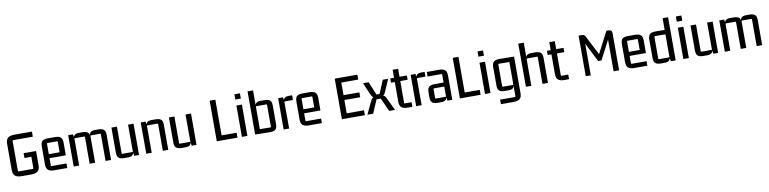

<svg xmlns="http://www.w3.org/2000/svg" viewBox="-9 -1718 11843 2958"><g transform="rotate(-10 5912.5 -239.0)"><path d="M347 7H194Q126 7 93.5 -21Q61 -49 61 -112V-523Q61 -587 93.5 -614.5Q126 -642 194 -642H470V-562H162Q152 -562 152 -552V-83Q152 -73 162 -73H384Q394 -73 394 -83V-275L404 -261H286V-336H481V-112Q481 -49 448.5 -21Q416 7 347 7Z M909 5H709Q641 5 610.5 -20.5Q580 -46 580 -110V-386Q580 -450 606 -473.5Q632 -497 697 -497H800Q865 -497 893 -473.5Q921 -450 921 -386V-191H655V-254H835V-417Q835 -427 825 -427H676Q666 -427 666 -417V-76Q666 -66 676 -66H909Z M1179 -497H1233Q1292 -497 1319 -474.5Q1346 -452 1346 -392V0H1260V-417Q1260 -427 1250 -427H1106Q1096 -427 1096 -417V0H1011L1010 -490H1086L1096 -427L1087 -402Q1087 -451 1108.5 -474Q1130 -497 1179 -497ZM1429 -497H1482Q1541 -497 1568 -474.5Q1595 -452 1595 -392V0H1509V-417Q1509 -427 1499 -427H1356Q1346 -427 1346 -417L1343 -391L1337 -402Q1337 -451 1358.5 -474Q1380 -497 1429 -497Z M1865 7H1800Q1741 7 1714 -16Q1687 -39 1687 -98V-490H1773V-73Q1773 -63 1783 -63H1948L1947 -490H2033V0H1958L1948 -63L1954 -88Q1954 -40 1933.5 -16.5Q1913 7 1865 7Z M2314 -497H2378Q2437 -497 2463.5 -474.5Q2490 -452 2490 -392V0H2405V-417Q2405 -427 2395 -427H2240Q2231 -427 2231 -417V0H2146L2145 -490H2220L2231 -427L2221 -402Q2221 -451 2243 -474Q2265 -497 2314 -497Z M2764 7H2699Q2640 7 2613 -16Q2586 -39 2586 -98V-490H2672V-73Q2672 -63 2682 -63H2847L2846 -490H2932V0H2857L2847 -63L2853 -88Q2853 -40 2832.5 -16.5Q2812 7 2764 7Z M3573 -77V0H3249V-635H3338V-61L3322 -77Z M3728 0H3642V-490H3728ZM3728 -584H3642V-666H3728Z M4073 4 3849 0V-675H3935V-427L3929 -402Q3929 -451 3949.5 -474Q3970 -497 4018 -497H4082Q4141 -497 4167.5 -474.5Q4194 -452 4194 -392V-105Q4194 -43 4166.5 -18.5Q4139 6 4073 4ZM3935 -417V-58L3924 -69L4099 -67Q4109 -67 4109 -77V-417Q4109 -427 4099 -427H3945Q3935 -427 3935 -417Z M4463 -497H4515V-423H4390Q4380 -423 4380 -413L4381 0H4295V-490H4370L4380 -427L4371 -402Q4371 -451 4393 -474Q4415 -497 4463 -497Z M4892 5H4692Q4624 5 4593.5 -20.5Q4563 -46 4563 -110V-386Q4563 -450 4589 -473.5Q4615 -497 4680 -497H4783Q4848 -497 4876 -473.5Q4904 -450 4904 -386V-191H4638V-254H4818V-417Q4818 -427 4808 -427H4659Q4649 -427 4649 -417V-76Q4649 -66 4659 -66H4892Z M5565 0H5206V-635H5560V-558H5280L5295 -572V-347L5280 -361H5543V-285H5280L5295 -299V-63L5280 -77H5565Z M5695 0H5605L5682 -164Q5698 -201 5710 -220.5Q5722 -240 5741 -247.5Q5760 -255 5797 -256V-236Q5766 -238 5748.5 -246Q5731 -254 5719 -273.5Q5707 -293 5692 -328L5623 -490H5711L5793 -291Q5795 -285 5797 -283.5Q5799 -282 5804 -282H5838Q5845 -282 5849 -290L5932 -490H6016L5946 -328Q5932 -294 5921 -275Q5910 -256 5893.5 -247.5Q5877 -239 5848 -237L5847 -256Q5883 -254 5901 -246Q5919 -238 5931 -219Q5943 -200 5959 -164L6037 0H5945L5855 -201Q5852 -210 5845 -210H5792Q5787 -210 5785.5 -208.5Q5784 -207 5782 -202Z M6309 -490V-423H6184L6194 -433V-82Q6194 -72 6204 -72H6309V0H6237Q6169 0 6138.5 -26Q6108 -52 6108 -115V-433L6118 -423H6049V-490H6118L6108 -480V-615H6194V-480L6184 -490Z M6536 -497H6588V-423H6463Q6453 -423 6453 -413L6454 0H6368V-490H6443L6453 -427L6444 -402Q6444 -451 6466 -474Q6488 -497 6536 -497Z M6764 7H6704Q6646 7 6619 -16Q6592 -39 6592 -98V-176Q6592 -238 6620 -261.5Q6648 -285 6713 -285H6858V-222H6687Q6677 -222 6677 -212V-73Q6677 -63 6687 -63H6847V-409Q6847 -419 6837 -419H6620V-490L6810 -491Q6876 -491 6904.5 -466.5Q6933 -442 6933 -378V0H6857L6847 -63L6853 -88Q6853 -40 6832.5 -16.5Q6812 7 6764 7Z M7376 -77V0H7052V-635H7141V-61L7125 -77Z M7531 0H7445V-490H7531ZM7531 -584H7445V-666H7531Z M7900 -73V-431L7911 -420L7736 -422Q7726 -422 7726 -412V-73Q7726 -63 7736 -63H7890Q7900 -63 7900 -73ZM7890 126Q7900 126 7900 116V-63L7906 -88Q7906 -40 7886 -16.5Q7866 7 7817 7H7753Q7695 7 7668 -16Q7641 -39 7641 -98V-384Q7641 -446 7669 -470Q7697 -494 7762 -493L7986 -490V82Q7986 145 7956 171Q7926 197 7857 197H7659V126Z M8253 -497H8317Q8376 -497 8403 -474.5Q8430 -452 8430 -392V0H8344V-417Q8344 -427 8334 -427H8180Q8170 -427 8170 -417V0H8085L8084 -675H8170V-427L8161 -402Q8161 -451 8182.5 -474Q8204 -497 8253 -497Z M8760 -490V-423H8635L8645 -433V-82Q8645 -72 8655 -72H8760V0H8688Q8620 0 8589.5 -26Q8559 -52 8559 -115V-433L8569 -423H8500V-490H8569L8559 -480V-615H8645V-480L8635 -490Z M9483 -635Q9516 -635 9529.5 -621Q9543 -607 9543 -574V0H9457V-534H9477L9302 -198H9250L9085 -524H9100V0H9021V-635H9070Q9095 -635 9106.5 -627Q9118 -619 9129 -597L9294 -276H9270L9456 -635Z M9984 5H9784Q9716 5 9685.5 -20.5Q9655 -46 9655 -110V-386Q9655 -450 9681 -473.5Q9707 -497 9772 -497H9875Q9940 -497 9968 -473.5Q9996 -450 9996 -386V-191H9730V-254H9910V-417Q9910 -427 9900 -427H9751Q9741 -427 9741 -417V-76Q9741 -66 9751 -66H9984Z M10342 -675H10428V0H10353L10342 -63L10348 -88Q10348 -40 10328 -16.5Q10308 7 10259 7H10195Q10137 7 10110 -16Q10083 -39 10083 -98V-384Q10083 -446 10111 -470Q10139 -494 10204 -493L10342 -492ZM10342 -73V-433L10353 -422L10178 -424Q10168 -424 10168 -414V-73Q10168 -63 10178 -63H10332Q10342 -63 10342 -73Z M10634 0H10548V-490H10634ZM10634 -584H10548V-666H10634Z M10924 7H10859Q10800 7 10773 -16Q10746 -39 10746 -98V-490H10832V-73Q10832 -63 10842 -63H11007L11006 -490H11092V0H11017L11007 -63L11013 -88Q11013 -40 10992.5 -16.5Q10972 7 10924 7Z M11365 -497H11419Q11478 -497 11505 -474.5Q11532 -452 11532 -392V0H11446V-417Q11446 -427 11436 -427H11292Q11282 -427 11282 -417V0H11197L11196 -490H11272L11282 -427L11273 -402Q11273 -451 11294.5 -474Q11316 -497 11365 -497ZM11615 -497H11668Q11727 -497 11754 -474.5Q11781 -452 11781 -392V0H11695V-417Q11695 -427 11685 -427H11542Q11532 -427 11532 -417L11529 -391L11523 -402Q11523 -451 11544.5 -474Q11566 -497 11615 -497Z"/></g></svg>

Font: Gemunu Libre ExtraLight Medium
Style: Regular
Weight: 500
Version: Version 1.100